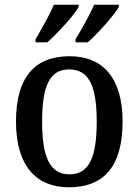

<svg xmlns="http://www.w3.org/2000/svg" viewBox="-20 -786 590 816"><path d="M301 -619V-606H353C395 -643 465 -721 485 -756V-766H380C361 -721 328 -664 301 -619ZM131 -619V-606H181C223 -643 295 -721 314 -756V-766H209C190 -721 157 -664 131 -619ZM273 10C423 10 501 -81 501 -269C501 -456 416 -547 276 -547C126 -547 48 -456 48 -269C48 -81 134 10 273 10ZM275 -45C190 -45 159 -122 159 -269C159 -417 189 -491 274 -491C360 -491 391 -417 391 -269C391 -122 361 -45 275 -45Z"/></svg>

Font: Noto Serif Bengali SemiCondensed
Style: Regular
Weight: 400
Width: 4
Designer: Juan Bruce, Universal Thirst, Indian Type Foundry and the Monotype Design Team.
Foundry: Monotype Imaging Inc.
Version: Version 2.003